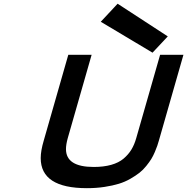

<svg xmlns="http://www.w3.org/2000/svg" viewBox="-20 -983 988 1013"><path d="M340.3 -693.8H463.4L337.4 -253.9Q328.1 -220.2 328.1 -196.3Q328.1 -102.1 474.6 -102.1Q526.9 -102.1 566.7 -113.3Q606.4 -124.5 632.1 -146.2Q657.7 -168 673.3 -193.8Q689 -219.7 698.7 -253.9L824.7 -693.8H947.8L818.4 -241.7Q813.5 -225.1 809.8 -213.9Q806.2 -202.6 797.1 -181.4Q788.1 -160.2 778.3 -144.3Q768.6 -128.4 751.7 -107.4Q734.9 -86.4 715.6 -71.3Q696.3 -56.2 668 -39.8Q639.6 -23.4 606.9 -13.4Q574.2 -3.4 531 3.2Q487.8 9.8 438.5 9.8Q194.8 9.8 194.8 -148.9Q194.8 -187.5 210.9 -241.7ZM600.6 -963.4 865.2 -791 784.7 -705.1 511.7 -868.2Z"/></svg>

Font: Cantarell
Style: Bold Italic
Weight: 700
Italic angle: -16°
Designer: Dave Crossland
Version: Version 1.004